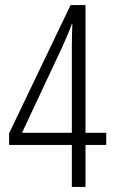

<svg xmlns="http://www.w3.org/2000/svg" viewBox="-20 -739 452 759"><path d="M400 -166V-214H318V-719H259L16 -212V-166H264V0H318V-166ZM264 -558V-214H67L225 -551C238 -580 252 -611 264 -644H266C265 -619 264 -586 264 -558Z"/></svg>

Font: Noto Sans Lao Looped ExtraCondensed Light
Style: Regular
Weight: 300
Width: 2
Designer: Mark Frömberg, Ben Mitchell
Foundry: The Fontpad Ltd
Version: Version 1.002